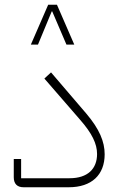

<svg xmlns="http://www.w3.org/2000/svg" viewBox="-20 -789 505 809"><path d="M220 -769H183L110 -601H140L198 -741H200L260 -601H293ZM79 0H270C366 0 421 -52 421 -139C421 -192 399 -245 344 -310L195 -484L167 -458L317 -285C368 -227 389 -183 389 -140C389 -78 350 -38 273 -38H69V-119H38V-42C38 -14 53 0 79 0Z"/></svg>

Font: IBM Plex Arabic ExtraLight
Style: Regular
Weight: 200
Designer: Mike Abbink, Paul van der Laan, Pieter van Rosmalen, Wael Morcos, Khajak Apelian
Foundry: Bold Monday
Version: Version 1.0